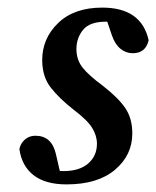

<svg xmlns="http://www.w3.org/2000/svg" viewBox="-20 -473 411 505"><path d="M142 -3 97 -29Q112 -26 123 -24.5Q134 -23 147 -23Q189 -23 212 -43Q235 -63 235 -95Q235 -116 222.5 -136.5Q210 -157 173 -185Q137 -213 114 -242Q91 -271 91 -315Q91 -372 133 -412.5Q175 -453 249 -453Q352 -453 371 -367Q363 -333 329 -333Q311 -333 296.5 -345Q282 -357 274 -381L255 -437L295 -412Q288 -414 279 -415Q270 -416 259 -416Q216 -416 198.5 -394.5Q181 -373 181 -344Q181 -316 197 -295.5Q213 -275 251 -247Q292 -215 310 -188Q328 -161 328 -122Q328 -65 282.5 -26.5Q237 12 155 12Q99 12 68 -12.5Q37 -37 31 -81Q34 -96 45.5 -106Q57 -116 73 -116Q116 -116 127 -68Z"/></svg>

Font: Lisu Bosa
Style: Bold Italic
Weight: 700
Italic angle: -19°
Designer: David Morse, Annie Olsen, Victor Gaultney, Frank Grießhammer (Latin)
Foundry: SIL International
Version: Version 2.000